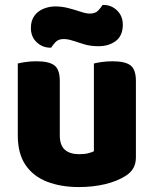

<svg xmlns="http://www.w3.org/2000/svg" viewBox="-20 -741 622 777"><path d="M52 -193V-259H222V-193Q222 -153 242.5 -135Q263 -117 300 -117Q323 -117 338 -121Q353 -125 360 -129V-259H530V-104Q530 -79 519.5 -60.5Q509 -42 488 -29Q453 -7 404.5 4.5Q356 16 299 16Q227 16 171 -5.5Q115 -27 83.5 -73Q52 -119 52 -193ZM530 -216H360V-484Q371 -487 391.5 -490Q412 -493 436 -493Q486 -493 508 -476.5Q530 -460 530 -413ZM222 -216H52V-484Q63 -487 83.5 -490Q104 -493 128 -493Q178 -493 200 -476.5Q222 -460 222 -413ZM203 -715Q231 -715 257.5 -708Q284 -701 306.5 -693.5Q329 -686 344 -686Q366 -686 378 -699Q390 -712 395 -721H399Q431 -721 454 -698.5Q477 -676 477 -641Q477 -597 449 -575.5Q421 -554 379 -554Q347 -554 321.5 -561.5Q296 -569 275.5 -576Q255 -583 238 -583Q216 -583 204.5 -570.5Q193 -558 187 -548H184Q152 -548 128.5 -570Q105 -592 105 -628Q105 -658 119.5 -677.5Q134 -697 157 -706Q180 -715 203 -715Z"/></svg>

Font: Baloo Bhaijaan 2 ExtraBold
Style: Regular
Weight: 800
Designer: Sanskriti Dholi, Noopur Datye and Ek Type
Foundry: Ek Type
Version: Version 1.701